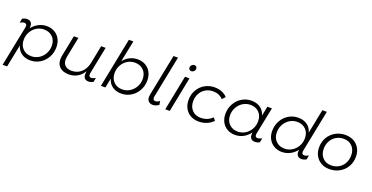

<svg xmlns="http://www.w3.org/2000/svg" viewBox="-30 -1622 5220 2696"><g transform="rotate(20 2580.0 -274.0)"><path d="M132 -403Q135 -417 135 -426Q135 -465 98 -465Q73 -465 35 -444L47 -508Q84 -527 116 -527Q155 -527 175 -506Q195 -485 194 -443L192 -417Q235 -471 292.5 -500Q350 -529 412 -529Q476 -529 527.5 -500Q579 -471 608.5 -418Q638 -365 638 -295Q638 -212 600 -143.5Q562 -75 497 -35.5Q432 4 353 4Q274 4 219.5 -35.5Q165 -75 147 -144L79 194H12ZM347 -56Q408 -56 459 -87.5Q510 -119 540 -173Q570 -227 570 -291Q570 -372 520.5 -421.5Q471 -471 391 -471Q330 -471 279.5 -439.5Q229 -408 199.5 -354.5Q170 -301 170 -237Q170 -156 219 -106Q268 -56 347 -56Z M1210 -121Q1207 -108 1207 -97Q1207 -59 1244 -59Q1269 -59 1306 -80L1294 -16Q1257 3 1225 3Q1186 3 1166 -18Q1146 -39 1147 -80L1150 -125Q1114 -62 1058 -29.5Q1002 3 931 4Q844 4 795.5 -38.5Q747 -81 747 -157Q747 -184 753 -212L815 -524H883L822 -219Q818 -199 818 -177Q818 -120 853 -88.5Q888 -57 951 -57Q1034 -58 1092.5 -111Q1151 -164 1170 -256L1223 -524H1290Z M1997 -294Q1997 -211 1959 -142.5Q1921 -74 1856 -34.5Q1791 5 1712 5Q1633 5 1578.5 -34.5Q1524 -74 1506 -143L1477 0H1410L1558 -742H1625L1560 -422Q1598 -472 1653 -499.5Q1708 -527 1771 -527Q1837 -527 1888.5 -497.5Q1940 -468 1968.5 -415Q1997 -362 1997 -294ZM1529 -236Q1529 -155 1578 -105Q1627 -55 1706 -55Q1767 -55 1818 -86.5Q1869 -118 1899 -172Q1929 -226 1929 -290Q1929 -370 1879.5 -420Q1830 -470 1750 -470Q1689 -470 1638.5 -438.5Q1588 -407 1558.5 -353.5Q1529 -300 1529 -236Z M2292 -742 2168 -123Q2165 -110 2165 -98Q2165 -59 2202 -59Q2229 -59 2265 -85L2273 -29Q2226 3 2184 3Q2144 3 2120.5 -20.5Q2097 -44 2097 -86Q2097 -105 2101 -122L2225 -742Z M2586 -683Q2586 -660 2569 -643.5Q2552 -627 2529 -627Q2513 -627 2502 -638.5Q2491 -650 2491 -667Q2491 -690 2508 -706.5Q2525 -723 2548 -723Q2565 -723 2575.5 -711.5Q2586 -700 2586 -683ZM2543 -524 2439 0H2372L2476 -524Z M2634 -236Q2634 -319 2672 -385.5Q2710 -452 2775.5 -489.5Q2841 -527 2921 -527Q2981 -527 3030 -507Q3079 -487 3111 -451L3069 -405Q3010 -467 2918 -467Q2858 -467 2808 -438Q2758 -409 2729.5 -357.5Q2701 -306 2701 -241Q2701 -159 2749.5 -108Q2798 -57 2877 -57Q2929 -57 2973 -74.5Q3017 -92 3049 -126L3084 -86Q3044 -44 2989 -21Q2934 2 2868 2Q2799 2 2746 -28Q2693 -58 2663.5 -112Q2634 -166 2634 -236Z M3187 -229Q3187 -312 3225 -380.5Q3263 -449 3328 -488.5Q3393 -528 3472 -528Q3551 -528 3605.5 -489Q3660 -450 3678 -381L3707 -524H3775L3694 -124Q3691 -111 3691 -101Q3691 -62 3728 -62Q3754 -62 3791 -83L3779 -19Q3744 0 3710 0Q3671 0 3651 -21.5Q3631 -43 3632 -84L3634 -113Q3593 -57 3536 -26.5Q3479 4 3413 4Q3347 4 3295.5 -25.5Q3244 -55 3215.5 -108Q3187 -161 3187 -229ZM3655 -288Q3655 -368 3606 -418Q3557 -468 3478 -468Q3417 -468 3366 -436.5Q3315 -405 3285 -351Q3255 -297 3255 -233Q3255 -153 3304.5 -103Q3354 -53 3434 -53Q3494 -53 3545 -84.5Q3596 -116 3625.5 -170Q3655 -224 3655 -288Z M4392 -122Q4389 -109 4389 -98Q4389 -59 4426 -59Q4449 -59 4489 -80L4477 -16Q4439 3 4408 3Q4369 3 4349 -18.5Q4329 -40 4330 -82L4332 -108Q4289 -53 4232 -24.5Q4175 4 4112 4Q4049 4 3997 -25Q3945 -54 3915.5 -107Q3886 -160 3886 -229Q3886 -312 3924 -380.5Q3962 -449 4027 -488.5Q4092 -528 4171 -528Q4250 -528 4304.5 -489Q4359 -450 4377 -381L4449 -742H4516ZM4177 -468Q4116 -468 4065 -436.5Q4014 -405 3984 -351Q3954 -297 3954 -233Q3954 -153 4003.5 -103Q4053 -53 4133 -53Q4193 -53 4244 -84.5Q4295 -116 4324.5 -170Q4354 -224 4354 -288Q4354 -368 4305 -418Q4256 -468 4177 -468Z M5116 -288Q5116 -205 5077.5 -139Q5039 -73 4972 -35.5Q4905 2 4823 2Q4752 2 4698 -28.5Q4644 -59 4614 -113Q4584 -167 4584 -237Q4584 -320 4622.5 -386Q4661 -452 4727.5 -489.5Q4794 -527 4876 -527Q4947 -527 5001.5 -496.5Q5056 -466 5086 -412Q5116 -358 5116 -288ZM4652 -240Q4652 -158 4700.5 -107Q4749 -56 4829 -56Q4890 -56 4940 -85Q4990 -114 5018.5 -166Q5047 -218 5047 -284Q5047 -366 4998.5 -417Q4950 -468 4870 -468Q4809 -468 4759 -438.5Q4709 -409 4680.5 -357Q4652 -305 4652 -240Z"/></g></svg>

Font: TypoPRO Montserrat Alternates
Style: Italic
Weight: 300
Italic angle: -11.3°
Designer: Julieta Ulanovsky
Foundry: Julieta Ulanovsky
Version: Version 6.001